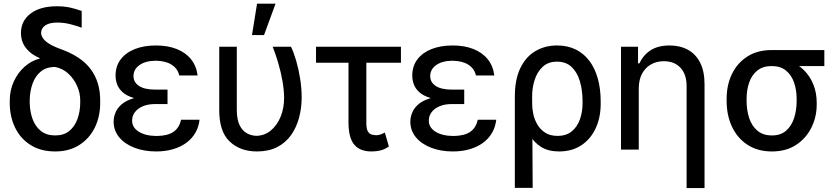

<svg xmlns="http://www.w3.org/2000/svg" viewBox="-20 -794 4446 1019"><path d="M91.3 -619.1Q91.3 -683.1 142.1 -721.9Q192.9 -760.7 281.7 -760.7Q318.8 -760.7 349.4 -754.4Q379.9 -748 413.6 -735.8V-647Q392.1 -655.3 356.2 -664.8Q320.3 -674.3 284.2 -674.3Q242.2 -674.3 220.2 -659.2Q198.2 -644 198.2 -619.6Q198.2 -607.9 206.3 -593.8Q214.4 -579.6 236.3 -564.7Q258.3 -549.8 300.3 -534.2Q410.6 -495.1 461.4 -426.8Q512.2 -358.4 511.7 -260.3V-250.5Q512.2 -176.3 483.4 -117.4Q454.6 -58.6 400.9 -24.4Q347.2 9.8 272.9 9.8Q196.8 9.8 142.6 -24.2Q88.4 -58.1 60.1 -116.7Q31.7 -175.3 31.7 -249V-258.8Q31.7 -314.9 53.2 -361.6Q74.7 -408.2 110.8 -440.2Q147 -472.2 190.4 -482.9V-485.8Q144.5 -504.9 117.9 -538.8Q91.3 -572.8 91.3 -619.1ZM137.7 -261.2V-252Q138.2 -203.1 152.6 -163.1Q167 -123 196.8 -99.1Q226.6 -75.2 272.9 -75.2Q318.8 -75.2 347.9 -99.1Q377 -123 391.4 -163.1Q405.8 -203.1 405.8 -252V-261.2Q405.8 -300.3 389.2 -337.9Q372.6 -375.5 342.8 -403.1Q313 -430.7 272.9 -438.5Q226.6 -439 196.8 -414.6Q167 -390.1 152.6 -349.6Q138.2 -309.1 137.7 -261.2Z M789.6 -284.7H869.1V-241.7H802.2Q765.6 -241.7 738.5 -230.2Q711.4 -218.8 696.3 -199.2Q681.2 -179.7 681.2 -154.3Q680.7 -117.7 716.3 -95.2Q752 -72.8 811 -72.3Q869.1 -72.8 900.4 -94Q931.6 -115.2 940.9 -158.7H1039.1Q1034.7 -120.1 1016.6 -88.9Q998.5 -57.6 968.3 -35.6Q938 -13.7 897.7 -2Q857.4 9.8 809.1 9.8Q744.6 9.8 693.4 -10Q642.1 -29.8 612.8 -65.2Q583.5 -100.6 583 -147.5Q583 -170.9 592.3 -194.8Q601.6 -218.8 624 -239Q646.5 -259.3 687 -272Q727.5 -284.7 789.6 -284.7ZM869.1 -262.2H789.6Q729 -262.2 690.2 -273.9Q651.4 -285.6 630.4 -304.9Q609.4 -324.2 601.3 -347.2Q593.3 -370.1 593.3 -392.1Q593.3 -442.9 620.4 -478.8Q647.5 -514.6 695.8 -533.7Q744.1 -552.7 807.6 -552.7Q870.1 -552.7 917.7 -533.9Q965.3 -515.1 993.9 -479.5Q1022.5 -443.8 1028.8 -393.6H931.2Q923.3 -429.7 891.1 -450.4Q858.9 -471.2 806.2 -471.7Q752 -471.2 720.2 -448.5Q688.5 -425.8 688.5 -390.1Q688.5 -357.9 717 -338.4Q745.6 -318.8 802.2 -318.4H869.1Z M1143.6 -545.9H1236.8V-208.5Q1237.3 -158.2 1252 -128.9Q1266.6 -99.6 1290.3 -86.7Q1314 -73.7 1340.3 -73.2Q1383.8 -73.7 1417.2 -101.3Q1450.7 -128.9 1469.5 -175Q1488.3 -221.2 1487.8 -277.3Q1487.3 -318.4 1479 -365Q1470.7 -411.6 1457 -458.5Q1443.4 -505.4 1427.2 -545.9H1524.4Q1539.1 -516.1 1552 -471.4Q1564.9 -426.8 1573 -376Q1581.1 -325.2 1581.1 -277.3Q1581.1 -220.7 1567.1 -168.9Q1553.2 -117.2 1524.7 -76.9Q1496.1 -36.6 1451.2 -13.4Q1406.2 9.8 1343.8 9.8Q1254.4 9.8 1198.7 -43.2Q1143.1 -96.2 1143.6 -210.4ZM1317.4 -607.9 1344.2 -774.4H1442.4L1381.3 -607.9Z M2107.9 -545.9V-460.9H1657.2V-545.9ZM1829.6 -545.9H1924.3V-137.2Q1924.8 -108.4 1933.1 -95.5Q1941.4 -82.5 1953.6 -79.6Q1965.8 -76.7 1977.5 -76.2Q1991.2 -76.7 2002.7 -81.3Q2014.2 -85.9 2022.5 -90.3L2043.9 -16.6Q2019.5 0 1997.6 4.9Q1975.6 9.8 1950.7 9.8Q1891.6 9.8 1860.8 -25.6Q1830.1 -61 1829.6 -141.6Z M2364.3 -284.7H2443.8V-241.7H2377Q2340.3 -241.7 2313.2 -230.2Q2286.1 -218.8 2271 -199.2Q2255.9 -179.7 2255.9 -154.3Q2255.4 -117.7 2291 -95.2Q2326.7 -72.8 2385.7 -72.3Q2443.8 -72.8 2475.1 -94Q2506.3 -115.2 2515.6 -158.7H2613.8Q2609.4 -120.1 2591.3 -88.9Q2573.2 -57.6 2543 -35.6Q2512.7 -13.7 2472.4 -2Q2432.1 9.8 2383.8 9.8Q2319.3 9.8 2268.1 -10Q2216.8 -29.8 2187.5 -65.2Q2158.2 -100.6 2157.7 -147.5Q2157.7 -170.9 2167 -194.8Q2176.3 -218.8 2198.7 -239Q2221.2 -259.3 2261.7 -272Q2302.2 -284.7 2364.3 -284.7ZM2443.8 -262.2H2364.3Q2303.7 -262.2 2264.9 -273.9Q2226.1 -285.6 2205.1 -304.9Q2184.1 -324.2 2176 -347.2Q2168 -370.1 2168 -392.1Q2168 -442.9 2195.1 -478.8Q2222.2 -514.6 2270.5 -533.7Q2318.8 -552.7 2382.3 -552.7Q2444.8 -552.7 2492.4 -533.9Q2540 -515.1 2568.6 -479.5Q2597.2 -443.8 2603.5 -393.6H2505.9Q2498 -429.7 2465.8 -450.4Q2433.6 -471.2 2380.9 -471.7Q2326.7 -471.2 2294.9 -448.5Q2263.2 -425.8 2263.2 -390.1Q2263.2 -357.9 2291.7 -338.4Q2320.3 -318.8 2377 -318.4H2443.8Z M2712.4 203.1V-281.7Q2712.4 -372.1 2741.5 -432.4Q2770.5 -492.7 2821.3 -522.7Q2872.1 -552.7 2936.5 -552.7Q2992.7 -552.7 3035.9 -531.2Q3079.1 -509.8 3108.4 -470.5Q3137.7 -431.2 3152.8 -376.7Q3168 -322.3 3168 -255.9V-246.1Q3168.5 -171.4 3141.6 -113.5Q3114.7 -55.7 3065.2 -22.9Q3015.6 9.8 2947.3 9.8Q2890.6 9.8 2852.5 -13.7Q2814.5 -37.1 2789.6 -80.1Q2764.6 -123 2746.6 -181.2L2804.2 -243.2Q2804.2 -217.8 2810.5 -188.2Q2816.9 -158.7 2832.3 -132.6Q2847.7 -106.4 2873.8 -89.6Q2899.9 -72.8 2939 -72.8Q2985.4 -72.8 3014.6 -96.9Q3043.9 -121.1 3057.9 -160.9Q3071.8 -200.7 3071.8 -246.1V-255.9Q3071.8 -315.9 3057.4 -363.5Q3043 -411.1 3013.2 -439Q2983.4 -466.8 2936 -466.8Q2889.2 -466.8 2859.9 -439.2Q2830.6 -411.6 2817.1 -368.7Q2803.7 -325.7 2804.2 -280.3L2807.1 203.1Z M3370.1 -326.2V0H3275.9V-545.9H3366.2V-458H3374Q3393.1 -501 3432.6 -526.9Q3472.2 -552.7 3534.2 -552.7Q3589.4 -552.7 3631.1 -529.8Q3672.9 -506.8 3696 -461.2Q3719.2 -415.5 3719.2 -346.7V204.1H3624V-337.4Q3624 -398.9 3592 -433.8Q3560.1 -468.8 3503.4 -469.2Q3465.3 -469.2 3435.3 -452.4Q3405.3 -435.5 3387.9 -403.6Q3370.6 -371.6 3370.1 -326.2Z M3836.4 -258.8V-269.5Q3836.4 -342.8 3864.7 -401.4Q3893.1 -460 3946.5 -494.1Q4000 -528.3 4075.2 -528.3Q4090.3 -525.9 4103 -515.6Q4115.7 -505.4 4131.8 -492.4Q4147.9 -479.5 4172.9 -469.7Q4215.3 -453.1 4247.3 -421.1Q4279.3 -389.2 4296.9 -345.2Q4314.5 -301.3 4314.5 -249V-238.3Q4314.5 -173.8 4286.4 -116.9Q4258.3 -60.1 4205.3 -25.1Q4152.3 9.8 4077.1 9.8Q4001 9.8 3947 -25.6Q3893.1 -61 3864.7 -121.8Q3836.4 -182.6 3836.4 -258.8ZM3942.4 -269.5V-258.8Q3942.4 -209 3956.1 -167.5Q3969.7 -126 3999.5 -100.6Q4029.3 -75.2 4077.1 -75.2Q4123.5 -75.2 4152.3 -100.6Q4181.2 -126 4194.6 -167.5Q4208 -209 4208 -258.8V-269.5Q4208 -316.4 4194.3 -356Q4180.7 -395.5 4151.6 -419.4Q4122.6 -443.4 4075.2 -443.4Q4028.3 -443.4 3999 -419.4Q3969.7 -395.5 3956.1 -356Q3942.4 -316.4 3942.4 -269.5ZM4355 -528.3V-443.4H4075.2V-528.3Z"/></svg>

Font: Inter Cardless Tabular
Style: Regular
Weight: 400
Designer: Rasmus Andersson
Foundry: rsms
Version: Version 4.000;git-4fc901f